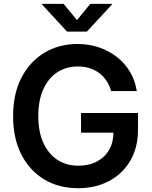

<svg xmlns="http://www.w3.org/2000/svg" viewBox="-20 -966 787 996"><path d="M385.3 10.3Q285.2 10.3 209.2 -35.4Q133.3 -81.1 90.6 -165Q47.9 -249 47.9 -362.8Q47.9 -480 91.6 -563.7Q135.3 -647.5 210.7 -692.6Q286.1 -737.8 381.8 -737.8Q441.9 -737.8 494.1 -720Q546.4 -702.1 587.4 -669.7Q628.4 -637.2 654.8 -592.5Q681.2 -547.9 689.5 -493.7H556.6Q548.3 -522.9 532.7 -546.4Q517.1 -569.8 495.1 -586.7Q473.1 -603.5 445.1 -612.3Q417 -621.1 383.8 -621.1Q323.7 -621.1 277.3 -591.1Q231 -561 204.8 -503.4Q178.7 -445.8 178.7 -363.8Q178.7 -282.2 204.8 -224.9Q231 -167.5 277.8 -137Q324.7 -106.4 386.2 -106.4Q441.9 -106.4 482.9 -128.2Q523.9 -149.9 546.4 -189.2Q568.8 -228.5 568.8 -282.2L599.6 -277.8H400.4V-379.9H695.8V-293Q695.8 -200.2 655.8 -132.1Q615.7 -64 545.7 -26.9Q475.6 10.3 385.3 10.3ZM310.1 -945.8 379.4 -861.8 448.2 -945.8H560.5V-942.4L430.7 -802.2H327.6L198.2 -942.4V-945.8Z"/></svg>

Font: Inter 17pt SemiBold
Style: Regular
Weight: 600
Version: Version 4.001;git-66647c0bb